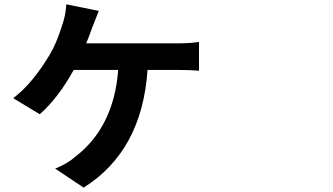

<svg xmlns="http://www.w3.org/2000/svg" viewBox="-20 -815 1540 889"><path d="M367.2 53.7 235.4 -34.2Q293 -57.6 328.1 -88.9Q506.8 -225.6 527.3 -491.2H321.3Q249 -360.4 164.1 -286.1L41 -360.4Q127.9 -424.8 210 -561.5Q240.2 -611.3 266.6 -694.3Q284.2 -743.2 287.1 -794.9L437.5 -764.6Q428.7 -744.1 410.2 -695.3Q407.2 -688.5 406.2 -685.5Q404.3 -679.7 399.4 -666Q386.7 -631.8 378.9 -614.3H799.8Q864.3 -614.3 901.4 -621.1V-487.3Q865.2 -491.2 799.8 -491.2H663.1Q637.7 -116.2 367.2 53.7Z"/></svg>

Font: Bpmf GenYo Gothic B
Style: B
Weight: 700
Foundry: But Ko
Version: Version 1.320